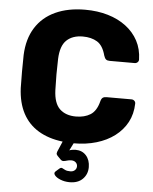

<svg xmlns="http://www.w3.org/2000/svg" viewBox="-61 -760 824 1031"><g transform="rotate(5 351.0 -245.0)"><path d="M351.7 220Q325 219.6 303.2 210.7Q281.4 201.9 272.2 189.9Q263 177.9 272.9 169L291.2 152.9Q300.2 144.9 306.6 147.7Q313 150.5 322.9 156Q332.9 161.5 351.7 161.5Q366.9 161.5 376.1 152.9Q385.4 144.3 385.4 131.5Q385.4 119.1 376.4 110.7Q367.5 102.2 351.7 102.2Q340.1 102.2 329.9 105.5Q319.7 108.7 311.3 109.6Q302.9 110.5 295.5 103.7L276.4 84.2Q270.1 77.6 270.8 70.7Q271.5 63.7 277 52.4L297 6Q220.6 -3.1 166.1 -35.9Q111.5 -68.6 81.5 -125.1Q51.5 -181.6 47.9 -261Q46.9 -302 46.9 -349Q46.9 -396 47.9 -439Q51.5 -526.4 89.8 -586.9Q128.1 -647.5 196.2 -678.7Q264.4 -710 356.6 -710Q423.2 -710 479.2 -693.4Q535.1 -676.9 576.9 -645.3Q618.7 -613.7 642.4 -569.4Q666 -525 667.4 -469Q667.7 -460 661.2 -453.9Q654.7 -447.8 645.7 -447.8H510.8Q497.8 -447.8 490.8 -453.5Q483.9 -459.3 479.4 -473.8Q465.4 -527.1 433.8 -546.4Q402.3 -565.6 356 -565.6Q301.2 -565.6 269 -535.4Q236.7 -505.1 234 -434Q231 -352 234 -266Q236.7 -194.9 269 -164.6Q301.2 -134.4 356 -134.4Q402.3 -134.4 434.1 -154.2Q466 -174.1 479.4 -226.2Q483.3 -241.4 490.5 -246.8Q497.8 -252.2 510.8 -252.2H645.7Q654.7 -252.2 661.2 -246.1Q667.7 -240 667.4 -231Q666 -175 642.4 -130.6Q618.7 -86.3 576.9 -54.7Q535.1 -23.1 479.2 -6.6Q423.2 10 356.6 10L336.7 49.9Q342.7 47.1 353.2 45.4Q363.7 43.8 369.7 43.8Q405.9 43.8 427.4 68Q448.9 92.3 448.9 130.8Q448.9 169.2 423.2 194.8Q397.5 220.4 351.7 220Z"/></g></svg>

Font: Rubik Light
Style: Regular
Weight: 300
Designer: Hubert and Fischer
Foundry: Hubert and Fischer
Version: Version 2.300;gftools[0.9.30]